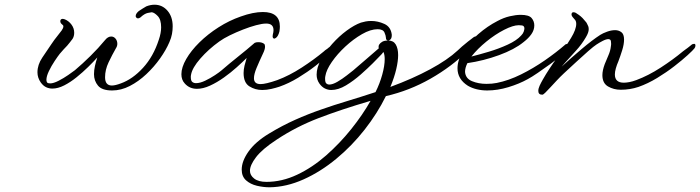

<svg xmlns="http://www.w3.org/2000/svg" viewBox="-20 -371 2972 815"><path d="M456 13Q413 13 396 -7.5Q379 -28 379 -56Q379 -73 383 -91Q387 -109 393 -127Q377 -109 354 -86.5Q331 -64 305 -43Q279 -22 252.5 -8.5Q226 5 202 5Q188 5 175.5 -1Q163 -7 153 -21Q139 -41 139 -64Q139 -96 159.5 -126.5Q180 -157 197 -182Q211 -203 223 -217.5Q235 -232 242 -242Q249 -252 249 -259Q249 -264 244 -267Q236 -273 236 -281Q236 -291 247 -291Q249 -291 255 -289Q272 -282 283.5 -266.5Q295 -251 295 -232Q295 -217 288 -206Q277 -191 265 -177Q252 -164 234 -143Q226 -133 212 -112Q198 -91 187.5 -69Q177 -47 177 -32Q177 -25 180 -21Q183 -17 193 -17Q207 -17 228.5 -28Q250 -39 269.5 -52.5Q289 -66 298 -73Q330 -100 364 -133.5Q398 -167 426 -201Q438 -216 452 -216Q463 -216 470.5 -207Q478 -198 478 -185Q478 -175 472 -166Q456 -138 441 -106.5Q426 -75 426 -43Q426 -8 455 -8Q469 -8 493 -17Q543 -35 587 -83Q631 -131 654 -202Q664 -231 664 -255Q664 -288 649.5 -303Q635 -318 624 -319Q621 -319 607 -316Q593 -313 576 -297Q570 -293 566 -293Q560 -293 557 -299Q556 -300 556 -303Q556 -313 569 -324Q577 -329 586 -335Q595 -341 601 -344Q619 -351 636 -351Q669 -351 691 -325.5Q713 -300 713 -259Q713 -243 710 -226.5Q707 -210 699 -192Q685 -159 659.5 -123Q634 -87 601 -56Q568 -25 531 -6Q494 13 456 13Z M1093 11Q1063 11 1038.5 -4.5Q1014 -20 1014 -61Q1014 -76 1018 -92.5Q1022 -109 1027 -125Q1010 -108 985 -85.5Q960 -63 930.5 -42Q901 -21 871.5 -7.5Q842 6 816 6Q784 6 764 -17Q750 -32 750 -56Q750 -85 770.5 -120.5Q791 -156 826.5 -191Q862 -226 907.5 -255Q953 -284 1002 -301Q1055 -320 1096 -320Q1168 -320 1168 -258Q1168 -254 1167.5 -248.5Q1167 -243 1166 -237Q1161 -217 1151 -210Q1150 -209 1146 -207.5Q1142 -206 1139 -210Q1136 -215 1138 -224Q1141 -235 1141 -243Q1141 -271 1110 -271Q1093 -271 1067 -264Q1041 -257 1011.5 -245.5Q982 -234 955.5 -221Q929 -208 911 -195Q865 -162 830.5 -122.5Q796 -83 791 -54Q790 -51 790 -48Q790 -45 790 -43Q790 -28 796.5 -23Q803 -18 812 -18Q829 -18 851 -28.5Q873 -39 892.5 -52Q912 -65 920 -72Q951 -99 990.5 -130.5Q1030 -162 1061 -189Q1067 -192 1076 -192Q1092 -192 1101 -185Q1105 -182 1105 -173Q1105 -161 1096 -143Q1080 -109 1069 -82.5Q1058 -56 1058 -39Q1058 -14 1086 -14Q1108 -14 1157 -31Q1208 -50 1260.5 -84Q1313 -118 1355 -153Q1360 -158 1365 -161Q1370 -164 1374 -168Q1379 -171 1383.5 -175Q1388 -179 1394 -183Q1400 -185 1402 -185Q1409 -185 1409 -178Q1409 -172 1404 -167Q1398 -159 1375 -138Q1352 -117 1318.5 -91Q1285 -65 1245.5 -41Q1206 -17 1166 -3Q1151 2 1131.5 6.5Q1112 11 1093 11Z M1124 424Q1098 424 1070.5 417.5Q1043 411 1024.5 394.5Q1006 378 1006 349Q1006 313 1035 272Q1064 231 1122 196Q1178 162 1233 137.5Q1288 113 1343 94Q1397 75 1452 58.5Q1507 42 1574 20Q1592 -16 1602.5 -54Q1613 -92 1613 -120Q1613 -138 1608 -150Q1605 -148 1604 -146Q1603 -144 1601 -142Q1594 -135 1584 -124.5Q1574 -114 1562 -102Q1542 -82 1511.5 -55Q1481 -28 1448.5 -8.5Q1416 11 1386 11Q1372 11 1359 4.5Q1346 -2 1336 -16Q1324 -33 1324 -54Q1324 -84 1342.5 -118Q1361 -152 1390 -184.5Q1419 -217 1451.5 -241Q1484 -265 1512 -275Q1522 -278 1532.5 -280Q1543 -282 1556 -282Q1584 -282 1611.5 -269.5Q1639 -257 1643 -224V-221Q1643 -206 1634 -201Q1632 -199 1628 -199Q1618 -199 1618 -212Q1618 -219 1612 -233Q1606 -247 1583 -247Q1553 -247 1516.5 -226Q1480 -205 1446 -173.5Q1412 -142 1388.5 -108Q1365 -74 1361 -48Q1360 -44 1360 -41Q1360 -38 1360 -36Q1360 -21 1365.5 -16.5Q1371 -12 1377 -12Q1392 -12 1412.5 -24Q1433 -36 1451.5 -50.5Q1470 -65 1479 -72Q1505 -94 1532.5 -118Q1560 -142 1588 -166Q1587 -168 1587 -172Q1587 -177 1589 -181Q1594 -189 1603 -194Q1612 -199 1628 -199Q1650 -199 1660 -182Q1670 -165 1670 -137Q1670 -112 1662 -77.5Q1654 -43 1637 -2Q1732 -37 1806 -77Q1880 -117 1923 -157Q1929 -163 1941.5 -174Q1954 -185 1967 -195Q1974 -200 1979.5 -204.5Q1985 -209 1989 -212Q1995 -216 1997 -216Q2006 -220 2006 -211Q2006 -205 1998 -192.5Q1990 -180 1966 -156Q1897 -88 1807.5 -37Q1718 14 1618 37Q1582 110 1528 179Q1474 248 1407.5 303Q1341 358 1268.5 390.5Q1196 423 1124 424ZM1111 401Q1177 401 1241.5 370.5Q1306 340 1364 289Q1422 238 1470.5 177.5Q1519 117 1553 57Q1427 94 1332 130.5Q1237 167 1154 222Q1093 262 1067 296Q1041 330 1041 354Q1041 373 1059 387Q1077 401 1111 401Z M2048 13Q2025 13 2004 8Q1983 3 1966 -7Q1922 -35 1922 -81Q1922 -117 1946.5 -154.5Q1971 -192 2010 -226Q2049 -260 2092 -282Q2118 -296 2144 -302Q2170 -308 2190 -308Q2225 -308 2236.5 -294.5Q2248 -281 2248 -263Q2248 -244 2236 -226.5Q2224 -209 2202 -192Q2164 -161 2098.5 -137Q2033 -113 1964 -103Q1954 -83 1954 -66Q1956 -38 1983.5 -26.5Q2011 -15 2045 -15Q2057 -15 2068 -16Q2079 -17 2089 -19Q2139 -29 2191.5 -55Q2244 -81 2293 -115Q2342 -149 2381 -183Q2387 -185 2389 -185Q2396 -185 2396 -178Q2396 -173 2392 -168Q2385 -156 2363.5 -137Q2342 -118 2315 -98.5Q2288 -79 2262.5 -61.5Q2237 -44 2220 -35Q2184 -15 2138 -1Q2092 13 2048 13ZM1981 -131Q2013 -139 2055 -151.5Q2097 -164 2135 -181.5Q2173 -199 2192 -220Q2200 -228 2203 -236.5Q2206 -245 2206 -251Q2206 -256 2202.5 -260Q2199 -264 2182 -264Q2158 -264 2120 -244.5Q2082 -225 2044.5 -194.5Q2007 -164 1981 -131Z M2282 31Q2265 31 2265 15Q2265 5 2270.5 -7Q2276 -19 2284 -33Q2297 -56 2313.5 -81Q2330 -106 2342 -122Q2352 -135 2370 -159Q2388 -183 2404 -210Q2426 -246 2426 -270Q2426 -283 2418 -290Q2414 -294 2410 -299.5Q2406 -305 2406 -309Q2406 -319 2414 -319Q2422 -319 2429 -313Q2436 -309 2444.5 -302Q2453 -295 2460 -286Q2463 -282 2466.5 -278.5Q2470 -275 2472 -270Q2475 -265 2477 -259.5Q2479 -254 2479 -247Q2479 -233 2467 -213Q2449 -182 2424.5 -155.5Q2400 -129 2377 -103Q2374 -99 2370.5 -95.5Q2367 -92 2364 -88Q2403 -124 2448.5 -162.5Q2494 -201 2528 -223Q2539 -230 2557 -236.5Q2575 -243 2591 -243Q2606 -243 2617.5 -234.5Q2629 -226 2629 -203Q2629 -183 2621 -157.5Q2613 -132 2605 -111Q2598 -95 2594 -80.5Q2590 -66 2590 -55Q2590 -20 2628 -20Q2638 -20 2651.5 -22.5Q2665 -25 2681 -31Q2732 -50 2784.5 -84Q2837 -118 2879 -153Q2884 -157 2889 -160.5Q2894 -164 2898 -167Q2903 -171 2907.5 -174.5Q2912 -178 2918 -183Q2924 -185 2926 -185Q2932 -185 2932 -178Q2932 -171 2928 -166Q2922 -158 2899 -137Q2876 -116 2842.5 -90Q2809 -64 2769.5 -40Q2730 -16 2690 -2Q2654 10 2615 10Q2585 10 2561 -4Q2537 -18 2537 -52Q2537 -72 2547 -99Q2554 -117 2562.5 -136Q2571 -155 2573 -174Q2574 -178 2574 -181.5Q2574 -185 2574 -187Q2574 -199 2570.5 -202Q2567 -205 2563 -205Q2553 -205 2538.5 -197.5Q2524 -190 2512 -182Q2501 -175 2477.5 -154.5Q2454 -134 2426.5 -108.5Q2399 -83 2374 -60Q2358 -45 2343.5 -29.5Q2329 -14 2317 -1Q2304 13 2295 22Q2286 31 2282 31Z"/></svg>

Font: WindSong Medium
Style: Regular
Weight: 500
Designer: Robert E. Leuschke
Foundry: Robert E. Leuschke
Version: Version 1.010; ttfautohint (v1.8.3)